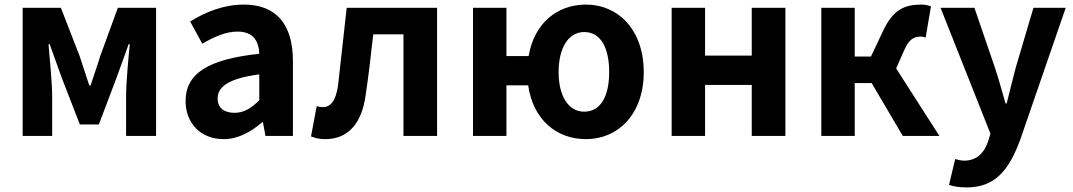

<svg xmlns="http://www.w3.org/2000/svg" viewBox="-20 -594 4690 839"><path d="M79 -560V0H208V-173C208 -230 197 -339 192 -401H197C213 -355 235 -297 251 -251L329 -50H412L488 -251C504 -297 526 -353 542 -401H547C541 -339 531 -230 531 -173V0H662V-560H495L418 -349C404 -303 389 -262 376 -221H370C357 -262 343 -303 328 -349L246 -560Z M957 14C1021 14 1077 -18 1126 -60H1129L1140 0H1260V-327C1260 -488 1187 -574 1045 -574C957 -574 877 -541 811 -500L864 -403C916 -433 966 -456 1018 -456C1087 -456 1111 -414 1113 -359C887 -335 791 -272 791 -152C791 -56 857 14 957 14ZM1005 -101C962 -101 931 -120 931 -164C931 -214 977 -251 1113 -269V-156C1078 -121 1046 -101 1005 -101Z M1401 14C1501 14 1561 -54 1578 -179C1591 -266 1601 -356 1611 -444H1743V0H1890V-560H1495C1482 -446 1470 -332 1457 -219C1447 -152 1424 -126 1391 -126C1380 -126 1372 -128 1364 -130L1339 2C1358 10 1377 14 1401 14Z M2193 0V-221H2288C2309 -74 2409 14 2541 14C2680 14 2793 -94 2793 -279C2793 -465 2680 -574 2541 -574C2413 -574 2314 -491 2290 -349H2193V-560H2047V0ZM2421 -279C2421 -385 2464 -454 2533 -454C2605 -454 2642 -385 2642 -279C2642 -174 2605 -106 2533 -106C2464 -106 2421 -174 2421 -279Z M2915 -560V0H3061V-223H3265V0H3412V-560H3265V-351H3061V-560Z M3569 0H3715V-231H3789L3925 0H4085L3896 -295L3930 -372C3953 -426 3976 -434 4004 -434C4012 -434 4018 -432 4025 -430L4048 -566C4036 -571 4021 -574 4006 -574C3931 -574 3881 -551 3837 -455L3786 -347H3715V-560H3569Z M4090 -560 4308 -10 4298 23C4282 72 4250 108 4193 108C4180 108 4164 104 4154 101L4127 214C4149 221 4171 225 4204 225C4329 225 4389 149 4438 17L4637 -560H4496L4419 -300C4405 -248 4392 -194 4379 -142H4374C4358 -196 4344 -250 4327 -300L4238 -560Z"/></svg>

Font: Kinto Sans
Style: Bold
Weight: 700
Designer: Authors: Ryoko NISHIZUKA  (kana & ideographs); Paul D. Hunt (Latin, Greek & Cyrillic); Wenlong ZHANG  (bopomofo); Sandol
Foundry: Adobe Systems Incorporated, ookami Inc.
Version: Version 0.001